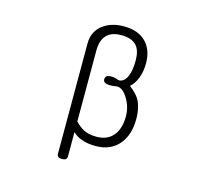

<svg xmlns="http://www.w3.org/2000/svg" viewBox="-117 -842 1233 1122"><g transform="rotate(15 500.0 -280.5)"><path d="M318.4 117.2Q318.4 140.6 348.6 140.6Q378.9 140.6 378.9 117.2V-30.3Q401.4 -7.8 432.6 2.9Q467.8 16.6 519.5 16.6Q612.3 16.6 663.1 -47.9Q708 -104.5 708 -196.3Q708 -269.5 680.7 -315.4Q663.1 -343.8 622.1 -375Q648.4 -398.4 662.1 -433.6Q678.7 -473.6 678.7 -526.4Q678.7 -607.4 632.8 -654.3Q585 -702.1 499 -702.1Q427.7 -702.1 377.9 -668Q318.4 -627 318.4 -548.8ZM378.9 -523.4Q378.9 -590.8 414.1 -622.1Q443.4 -648.4 497.1 -648.4Q561.5 -648.4 590.8 -615.2Q616.2 -585.9 616.2 -527.3Q616.2 -468.8 601.6 -432.6Q584 -389.6 549.8 -389.6Q517.6 -402.3 493.2 -399.4Q466.8 -396.5 466.8 -373Q466.8 -353.5 492.2 -349.6Q514.6 -345.7 549.8 -352.5Q585.9 -352.5 615.2 -302.7Q645.5 -253.9 645.5 -195.3Q645.5 -127.9 615.2 -85.9Q580.1 -37.1 508.8 -37.1Q462.9 -37.1 430.7 -53.7Q404.3 -67.4 378.9 -94.7Z"/></g></svg>

Font: GulimChe
Style: Regular
Weight: 400
Monospace: yes
Version: Version 2.21